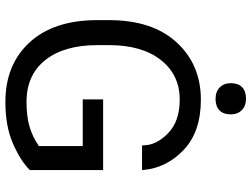

<svg xmlns="http://www.w3.org/2000/svg" viewBox="-132 -804 951 727"><g transform="rotate(90 343.5 -440.5)"><path d="M56.2 -333V-377.9Q56.2 -542 140.4 -633.8Q224.6 -725.6 357.9 -725.6Q478.5 -725.6 547.1 -660.9Q615.7 -596.2 623.5 -508.3L624 -502.9H530.3V-507.8Q530.3 -556.6 484.9 -601.1Q439.5 -645.5 356.9 -645.5Q263.7 -645.5 207.3 -574.2Q150.9 -502.9 150.9 -377.9V-333Q150.9 -208 207.3 -136.7Q263.7 -65.4 366.2 -65.4Q419.9 -65.4 459 -76.7Q498 -87.9 533.2 -112.3V-278.3H356.4V-355.5H624V-78.1Q590.8 -43.9 524.9 -14.6Q459 14.6 366.2 14.6Q224.6 14.6 140.4 -77.1Q56.2 -168.9 56.2 -333ZM294.9 -838.9Q294.9 -866.7 310.1 -881.6Q325.2 -896.5 354 -896.5Q380.9 -896.5 397 -880.6Q413.1 -864.7 413.1 -838.9Q413.1 -811 397.9 -796.1Q382.8 -781.2 354 -781.2Q327.1 -781.2 311 -797.1Q294.9 -813 294.9 -838.9Z"/></g></svg>

Font: RobotoFlex
Style: Regular
Weight: 400
Designer: Berlow after Robertson
Foundry: Google
Version: Version 2.136